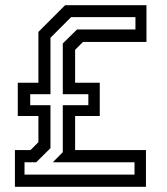

<svg xmlns="http://www.w3.org/2000/svg" viewBox="-20 -720 642 740"><path d="M37.5 0V-141.5H97.5L128 -172V-273H48.5V-401H128V-597L231 -700H544.5V-558.5H300L269.5 -528V-401H364.5V-273H269.5V-141.5H542.5V0ZM74.5 -47H498.5V-94.5H183.5L222 -133.5V-314.5H320.5V-357H222V-552.5L277 -606.5H502V-654H254L174.5 -574.5V-357H96.5V-314.5H174.5V-149L119.5 -94.5H74.5Z"/></svg>

Font: Tourney Medium
Style: Regular
Weight: 500
Designer: Tyler Finck
Foundry: Etcetera Type Co
Version: Version 1.015